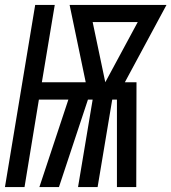

<svg xmlns="http://www.w3.org/2000/svg" viewBox="-36 -755 692 775"><path d="M-16 0 106 -735H185L133 -423H310L245 -735H636L468 -423H515L514 0H436V-353H417L358 0H279L338 -353H319L202 0H123L240 -353H121L63 0ZM389 -423 520 -666H338Z"/></svg>

Font: Iosevka Curly Extended Oblique
Style: Regular
Weight: 400
Width: 7
Italic angle: -9°
Monospace: yes
Designer: Belleve Invis
Foundry: Belleve Invis
Version: Version 11.1.0; ttfautohint (v1.8.3)